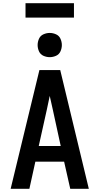

<svg xmlns="http://www.w3.org/2000/svg" viewBox="-20 -1169 616 1189"><path d="M46 0H162L199 -168H377L415 0H530L471 -245L353 -735H224ZM220 -265 270 -490Q274 -511 279 -532.5Q284 -554 288 -575Q293 -554 297.5 -532.5Q302 -511 307 -490L356 -265ZM288 -815Q308 -815 327 -823.5Q346 -832 354.5 -851Q363 -870 363 -890Q363 -910 354.5 -929Q346 -948 327 -956.5Q308 -965 288 -965Q268 -965 249 -956.5Q230 -948 221.5 -929Q213 -910 213 -890Q213 -870 221.5 -851Q230 -832 249 -823.5Q268 -815 288 -815ZM138 -1060H438V-1149H138Z"/></svg>

Font: Iosevka Sparkle Semibold
Style: Regular
Weight: 600
Designer: Belleve Invis
Foundry: Belleve Invis
Version: Version 4.5.0; ttfautohint (v1.8.3)